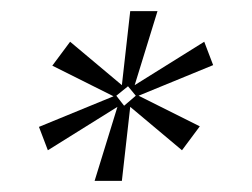

<svg xmlns="http://www.w3.org/2000/svg" viewBox="-20 -461 453 345"><path d="M363 -344 229 -289 339 -234 307 -191 214 -269 199 -136H150L191 -269L66 -191L50 -233L184 -288L74 -343L106 -386L199 -308L214 -441H263L222 -308L347 -386ZM189 -289 203 -271 224 -289 210 -306Z"/></svg>

Font: Bona Nova SC
Style: Italic
Weight: 400
Italic angle: -4°
Designer: Mateusz Machalski
Foundry: Capitalics
Version: Version 4.001; ttfautohint (v1.8.4.7-5d5b)